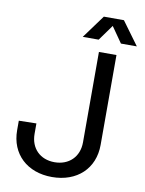

<svg xmlns="http://www.w3.org/2000/svg" viewBox="-97 -959 783 1035"><g transform="rotate(10 294.5 -442.0)"><path d="M293 -765H380L442 -851L502 -765H589L496 -892H386ZM260 8C397 8 489 -78 489 -208V-700H393V-205C393 -126 339 -73 260 -73C181 -73 128 -126 128 -205V-262L32 -260V-208C32 -78 124 8 260 8Z"/></g></svg>

Font: Arthouse Owned Medium
Style: Regular
Weight: 500
Designer: Jeremy Tribby
Foundry: Tribby Type
Version: Version 1.000;PS 001.000;hotconv 1.0.88;makeotf.lib2.5.64775